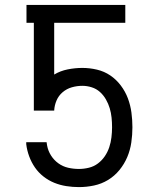

<svg xmlns="http://www.w3.org/2000/svg" viewBox="-20 -755 640 783"><path d="M302 8Q276 8 250.5 4Q225 0 201.5 -9.5Q178 -19 157.5 -35Q137 -51 122.5 -72Q108 -93 99 -117.5Q90 -142 87 -167V-175H170L172 -162Q176 -140 188 -121Q200 -102 218 -89Q236 -76 257.5 -71Q279 -66 302 -66Q322 -66 342.5 -71Q363 -76 379.5 -88.5Q396 -101 407.5 -118Q419 -135 425.5 -154.5Q432 -174 434.5 -195Q437 -216 437 -236Q437 -256 435 -275.5Q433 -295 427.5 -313.5Q422 -332 412 -349.5Q402 -367 387.5 -380Q373 -393 354 -399Q335 -405 316 -405Q294 -405 273 -399Q252 -393 235.5 -379Q219 -365 210.5 -345Q202 -325 201 -304H118V-662H88V-735H491V-662H201V-451Q226 -466 256 -472Q286 -478 316 -478Q346 -478 375.5 -471Q405 -464 429.5 -447.5Q454 -431 472.5 -406.5Q491 -382 501.5 -354Q512 -326 516 -296Q520 -266 520 -236Q520 -205 515.5 -174Q511 -143 499 -114.5Q487 -86 467 -61.5Q447 -37 420.5 -21Q394 -5 363.5 1.5Q333 8 302 8Z"/></svg>

Font: Iosevka Mono
Style: Regular
Weight: 400
Designer: Belleve Invis
Foundry: Belleve Invis
Version: Version 11.1.1